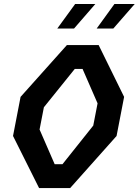

<svg xmlns="http://www.w3.org/2000/svg" viewBox="-20 -960 708 980"><path d="M179.5 0H338L575 -266L613.5 -465.5L483.5 -730H321.5L85 -465.5L46.5 -266ZM182 -299 204 -412.5 361.5 -608H401.5L478 -432.5L456 -319L299 -122H259ZM272.5 -814.5H358L466.5 -939.5H363.5ZM473.5 -814.5H558.5L667.5 -939.5H564Z"/></svg>

Font: Monaspace Krypton SemiBold
Style: Italic
Weight: 600
Italic angle: -11°
Designer: Riley Cran & the Lettermatic Team
Foundry: Lettermatic
Version: Version 1.101 (Monaspace Krypton)